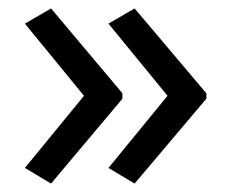

<svg xmlns="http://www.w3.org/2000/svg" viewBox="-20 -491 549 455"><path d="M469 -257V-270L299 -471L237 -435L377 -264L237 -93L299 -56ZM270 -257V-270L101 -471L39 -435L179 -264L39 -93L101 -56Z"/></svg>

Font: Noto Sans Mahajani
Style: Regular
Weight: 400
Designer: Monotype Design Team
Foundry: Monotype Imaging Inc.
Version: Version 2.003